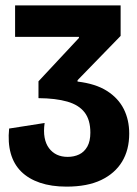

<svg xmlns="http://www.w3.org/2000/svg" viewBox="-20 -681 512 715"><path d="M227.7 14Q171.5 14 128.8 -0.5Q86.2 -15 58.8 -42.2Q31.3 -69.5 20 -109.8Q8.7 -150 14 -202.3L146.2 -223Q141.8 -192.3 146.1 -168.9Q150.3 -145.5 162.4 -129.3Q174.5 -113.2 191.8 -105Q209.2 -96.8 232 -96.8Q255.7 -96.8 274.8 -105.9Q293.8 -115 305.2 -135.1Q316.5 -155.2 316.5 -187Q316.5 -234.3 295.2 -262.2Q273.8 -290.2 230.7 -302.6Q187.5 -315 123.3 -315.5V-378.2L274 -539.7V-543.8H36.2V-661H429.2V-547.3L268.8 -382.3V-377.2Q335.7 -369.3 378 -342.6Q420.3 -315.8 440.8 -275.2Q461.2 -234.7 461.2 -183.5Q461.2 -122.8 434.6 -79Q408 -35.2 356.7 -10.6Q305.3 14 227.7 14Z"/></svg>

Font: Bricolage Grotesque 96pt ExtraBold SemiCondensed
Style: Regular
Weight: 800
Width: 4
Version: Version 1.001;gftools[0.9.33.dev8+g029e19f]